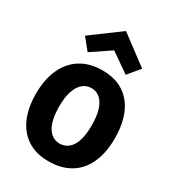

<svg xmlns="http://www.w3.org/2000/svg" viewBox="-204 -962 992 1094"><g transform="rotate(30 291.5 -415.0)"><path d="M399 -282Q399 -344 386 -385Q373 -426 349 -446.5Q325 -467 292 -467Q260 -467 235.5 -446.5Q211 -426 197.5 -385.5Q184 -345 184 -285Q184 -224 197 -183.5Q210 -143 234.5 -122.5Q259 -102 291 -102Q324 -102 348.5 -122Q373 -142 386 -182.5Q399 -223 399 -282ZM550 -285Q550 -190 519 -122Q488 -54 429 -18.5Q370 17 286 17Q203 17 146.5 -20.5Q90 -58 61.5 -125Q33 -192 33 -282Q33 -375 64 -443.5Q95 -512 154 -549Q213 -586 296 -586Q380 -586 436.5 -549Q493 -512 521.5 -444.5Q550 -377 550 -285ZM486 -707 422 -630 287 -724H305L170 -633L110 -707L299 -847Z"/></g></svg>

Font: Yaldevi
Style: Bold
Weight: 700
Designer: Sol Matas, Rajitha Manaperi, Kosala Senevirathne
Foundry: Mooniak
Version: Version 1.100